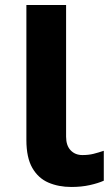

<svg xmlns="http://www.w3.org/2000/svg" viewBox="-20 -734 443 764"><path d="M264 10Q213 10 172.5 -7.5Q132 -25 108.5 -66Q85 -107 85 -177V-714H243V-190Q243 -155 261 -136Q279 -117 308 -117Q333 -117 352.5 -122Q372 -127 393 -134V-15Q371 -5 337.5 2.5Q304 10 264 10Z"/></svg>

Font: RS Noto Sans
Style: Bold
Weight: 700
Designer: Monotype Design Team
Foundry: Monotype Imaging Inc.
Version: Version 3.10